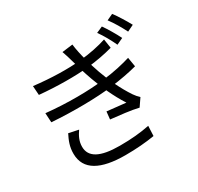

<svg xmlns="http://www.w3.org/2000/svg" viewBox="-184 -1059 1367 1328"><g transform="rotate(-30 500.0 -394.5)"><path d="M758.4 -801 708 -779C738.2 -737.3 766.2 -686.6 788.9 -637.8L840.7 -662.1C819 -706.4 782.2 -767.7 758.4 -801ZM863.5 -841.1 814.1 -817.9C845.3 -776.6 874 -727.3 898.1 -679.4L949.6 -704.4C926.5 -747.7 888.3 -808.7 863.5 -841.1ZM139.5 -682.2 144.5 -608.9C287.4 -595.7 427.5 -595.5 529 -604.9C609.1 -612.7 682.5 -627.8 737.6 -643.1L726.5 -715.8C670 -696.9 594 -680.7 512.1 -672.9C409.6 -663.4 278.5 -665.8 139.5 -682.2ZM120.1 -476.9 124.4 -402C296.6 -389.8 481.4 -392.4 605.1 -407.8C688.8 -418.1 764.4 -432.9 819.5 -447.9L807.1 -522.6C754 -506.2 672.9 -486.2 577.8 -476C461.2 -461.9 290.8 -459.3 120.1 -476.9ZM461.9 -695.2C475.5 -645.4 490.8 -592 515.4 -523.6C544.5 -442.8 586.5 -346.2 642.1 -260.1C610.5 -263.9 545.6 -270.9 492.3 -276.4L485.8 -215.7C554.7 -208.3 647.9 -198.5 703.9 -184.3L745.6 -245.1C731.1 -258.6 718.9 -272.2 708.2 -288.1C656.1 -365 612 -461.7 584.5 -539.5C559.9 -610.1 529.2 -711.2 519.2 -794.9L434.1 -784C444.6 -755.5 453.9 -724.7 461.9 -695.2ZM265.5 -261.8 187.5 -278.2C165.3 -234 147.4 -192 148.2 -135.2C149.3 -6.6 259.4 51.6 455.3 51.6C540.8 51.6 619 45.4 689 33.8L692.6 -45.8C620.3 -31.2 547.2 -24.4 454.1 -24.4C297.3 -24.4 223.8 -66.1 223.8 -148.5C223.8 -192.9 241.5 -227.3 265.5 -261.8Z"/></g></svg>

Font: Source Han Sans JP VF
Style: Regular
Weight: 250
Designer: Ryoko NISHIZUKA 西塚涼子 (kana, bopomofo & ideographs); Paul D. Hunt (Latin, Greek & Cyrillic); Sandoll Communications 산돌커뮤니
Foundry: Adobe
Version: Version 2.004;hotconv 1.0.118;makeotfexe 2.5.65603